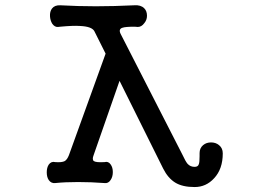

<svg xmlns="http://www.w3.org/2000/svg" viewBox="-20 -715 1040 752"><path d="M250 -107.4Q243.2 -89.8 233.4 -84Q221.7 -78.1 196.3 -80.1Q180.7 -84 170.9 -70.3Q163.1 -58.6 163.1 -40Q163.1 -21.5 170.9 -9.8Q180.7 3.9 196.3 2Q234.4 -2 286.1 -2Q336.9 -2 389.6 2Q404.3 3.9 413.1 -9.8Q421.9 -22.5 421.9 -41Q421.9 -59.6 413.1 -71.3Q404.3 -84 389.6 -80.1Q356.4 -78.1 347.7 -84Q339.8 -89.8 346.7 -107.4L448.2 -398.4L619.1 -54.7Q637.7 -17.6 666 0Q694.3 17.6 742.2 17.6Q787.1 17.6 818.4 -16.6Q852.5 -52.7 852.5 -114.3Q852.5 -134.8 837.9 -146.5Q825.2 -157.2 806.6 -157.2Q788.1 -157.2 775.4 -146.5Q761.7 -134.8 761.7 -115.2V-103.5Q761.7 -79.1 758.8 -72.3Q755.9 -61.5 742.2 -61.5Q725.6 -61.5 714.8 -73.2Q707 -82 693.4 -111.3L452.1 -583Q443.4 -601.6 460 -606.4Q470.7 -610.4 507.8 -610.4L519.5 -609.4Q534.2 -609.4 544.9 -624Q555.7 -636.7 555.7 -653.3Q555.7 -671.9 544.9 -682.6Q531.2 -696.3 505.9 -694.3Q425.8 -690.4 355.5 -690.4Q285.2 -690.4 215.8 -694.3Q194.3 -695.3 183.6 -681.6Q174.8 -669.9 175.8 -651.4Q176.8 -634.8 184.6 -622.1Q194.3 -608.4 207 -609.4L215.8 -610.4Q266.6 -615.2 293 -613.3Q339.8 -611.3 349.6 -592.8L393.6 -504.9Z"/></svg>

Font: GungsuhChe
Style: Regular
Weight: 400
Monospace: yes
Version: Version 2.21